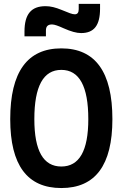

<svg xmlns="http://www.w3.org/2000/svg" viewBox="-20 -950 626 980"><path d="M293 9.8C466.3 9.8 553.7 -106.4 553.7 -341.8C553.7 -583 466.3 -703.1 293 -703.1C119.6 -703.1 32.2 -583 32.2 -341.8C32.2 -106.4 119.6 9.8 293 9.8ZM293 -100.1C201.2 -100.1 155.3 -180.2 155.3 -341.8C155.3 -509.8 201.2 -593.3 293 -593.3C384.8 -593.3 430.7 -509.8 430.7 -341.8C430.7 -180.2 384.8 -100.1 293 -100.1ZM105 -764.6H214.4V-793.9C214.4 -815.4 224.1 -825.2 245.6 -825.2C258.3 -825.2 277.8 -817.9 304.7 -805.7C342.3 -789.1 370.1 -781.2 394 -781.2C460.4 -781.2 490.7 -820.8 490.7 -905.8V-930.2H381.8V-903.3C381.8 -885.3 375 -877 361.8 -877C348.6 -877 331.1 -884.3 294.4 -899.4C263.2 -912.1 238.3 -918.5 212.4 -918.5C139.2 -918.5 105 -877.4 105 -789.1Z"/></svg>

Font: Cascadia Mono SemiBold
Style: Regular
Weight: 600
Monospace: yes
Designer: Aaron Bell
Foundry: Saja Typeworks
Version: Version 2404.023